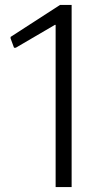

<svg xmlns="http://www.w3.org/2000/svg" viewBox="-20 -760 404 780"><path d="M206 -659H203L44 -566H37L23 -604V-610L224 -740H271V0H206Z"/></svg>

Font: Encode Sans Narrow
Style: Light
Weight: 300
Designer: Pablo Impallari, Andres Torresi
Foundry: Pablo Impallari, Andres Torresi
Version: Version 1.000; ttfautohint (v1.00) -l 8 -r 50 -G 200 -x 14 -